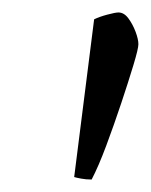

<svg xmlns="http://www.w3.org/2000/svg" viewBox="-20 -724 242 308"><path d="M127 -436Q118 -436 110 -437.5Q102 -439 99 -440L131 -693Q139 -697 152 -700.5Q165 -704 170 -704Q179 -704 186 -694.5Q193 -685 197.5 -673Q202 -661 202 -653Q202 -646 194 -619.5Q186 -593 174.5 -558.5Q163 -524 150.5 -490.5Q138 -457 127 -436Z"/></svg>

Font: Texturina Medium 12pt ExtraLight
Style: Italic
Weight: 250
Italic angle: -11°
Version: Version 1.002